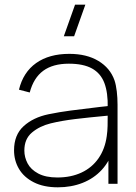

<svg xmlns="http://www.w3.org/2000/svg" viewBox="-20 -785 582 820"><path d="M296.5 -630H252.5L300.5 -765H344.5ZM227 15Q166.5 15 124.2 -6.5Q82 -28 61 -63.8Q40 -99.5 40 -143Q40 -209 81 -246.2Q122 -283.5 187 -297Q233 -306.5 281.2 -312.8Q329.5 -319 408.5 -328.5Q422.5 -330 434.2 -331.2Q446 -332.5 455 -334L440 -324Q441.5 -389 425.8 -430.5Q410 -472 373 -492.5Q336 -513 274 -513Q206 -513 164.8 -482.8Q123.5 -452.5 107 -390L61 -402Q79 -476.5 134.5 -515.8Q190 -555 276 -555Q350 -555 400.2 -524.8Q450.5 -494.5 469 -442Q475.5 -422.5 478.8 -394.5Q482 -366.5 482 -338V0H443V-148L463 -147Q448.5 -96.5 414.8 -59.8Q381 -23 332.8 -4Q284.5 15 227 15ZM225 -27Q283 -27 328 -48Q373 -69 400.8 -109Q428.5 -149 436 -204Q439 -225 439.5 -247Q440 -269 440 -301.5V-310L462 -293L435 -290.5Q359 -283.5 301 -276.5Q243 -269.5 196 -258Q149.5 -246.5 116.8 -219.2Q84 -192 84 -142Q84 -113.5 97.8 -87.2Q111.5 -61 143.2 -44Q175 -27 225 -27Z"/></svg>

Font: Manrope
Style: Regular
Weight: 400
Designer: Mikhail Sharanda
Foundry: Mikhail Sharanda
Version: Version 4.503